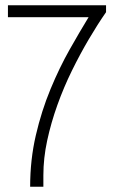

<svg xmlns="http://www.w3.org/2000/svg" viewBox="-20 -706 433 726"><path d="M94 0Q94 -102 115.5 -194.5Q137 -287 171 -369Q205 -451 243.5 -519Q282 -587 315 -641H10V-686H381V-660Q349 -614 316 -558Q283 -502 252 -439Q221 -376 197 -309Q173 -242 158.5 -175Q144 -108 144 -43V0Z"/></svg>

Font: Archivo Condensed Thin
Style: Regular
Weight: 250
Width: 3
Designer: Hector Gatti
Foundry: Omnibus-Type
Version: Version 2.001